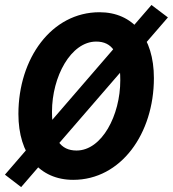

<svg xmlns="http://www.w3.org/2000/svg" viewBox="-44 -713 697 774"><path d="M251.1 12C443.7 12 576.4 -174.3 576.4 -398.2C576.4 -562.8 491.9 -663.7 357.2 -663.7C163.9 -663.7 30.2 -477.6 30.2 -253.5C30.2 -89.1 115.7 12 251.1 12ZM264.6 -106.2C200.6 -106.2 165.6 -151.1 165.6 -262.8C165.6 -403.9 241.8 -545.4 343.7 -545.4C406.9 -545.4 440.9 -500.6 440.9 -389.2C440.9 -247.8 366.5 -106.2 264.6 -106.2ZM41.2 41.2 632.9 -642.8 566.6 -692.9 -24.1 -8.9 41.2 41.2Z"/></svg>

Font: Source Code Variable
Style: Italic
Weight: 400
Italic angle: -11°
Monospace: yes
Designer: Paul D. Hunt, Teo Tuominen
Foundry: Adobe Systems Incorporated
Version: Version 1.005;PS 1.0;hotconv 16.6.54;makeotf.lib2.5.65590